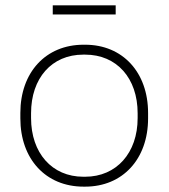

<svg xmlns="http://www.w3.org/2000/svg" viewBox="-20 -692 630 717"><path d="M177 -638H412V-672H177ZM292 5H298C438 5 533 -98 533 -250V-270C533 -422 438 -525 298 -525H292C151 -525 56 -422 56 -270V-250C56 -98 151 5 292 5ZM291 -32C174 -32 96 -121 96 -251V-269C96 -400 173 -488 291 -488H298C416 -488 494 -400 494 -269V-251C494 -121 415 -32 298 -32Z"/></svg>

Font: Fixel Text ExtraLight
Style: Regular
Weight: 200
Width: 4
Designer: AlfaBravo + MacPaw
Foundry: Kyrylo Tkachov, Marchela Mozhyna, Serhii Makarenko, Maria Weinstein, Zakhar Kryvoshyya
Version: Version 1.211